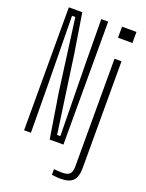

<svg xmlns="http://www.w3.org/2000/svg" viewBox="-181 -886 892 1174"><g transform="rotate(20 265.0 -299.0)"><path d="M56 0V-800H143.5L184 -547L255.5 -42H276.5L269.5 -524.5L267 -800H312V0H222.5L175.5 -293L113.5 -758H92L98 -307L100.5 0ZM402 -728V-800H496V-728ZM366 202.5Q354 202.5 337.2 201Q320.5 199.5 309 197.5V160.5Q320.5 162.5 334.8 163.2Q349 164 364.5 164Q398.5 164 412.2 149.8Q426 135.5 426 98V-600H471.5V95.5Q471.5 152.5 447 177.5Q422.5 202.5 366 202.5Z"/></g></svg>

Font: Big Shoulders Display Thin Light
Style: Regular
Weight: 300
Version: Version 2.002